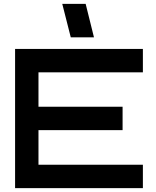

<svg xmlns="http://www.w3.org/2000/svg" viewBox="-20 -973 806 993"><path d="M466 -780 423 -953H302L346 -780ZM58 0H719V-121H179V-300H614V-421H179V-599H719V-720H58Z"/></svg>

Font: Orbitron SemiBold
Style: Regular
Weight: 600
Designer: Matt McInerney
Foundry: The League of Moveable Type
Version: Version 2.001